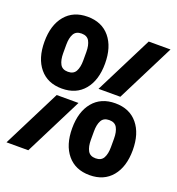

<svg xmlns="http://www.w3.org/2000/svg" viewBox="-131 -816 862 935"><g transform="rotate(20 300.0 -349.0)"><path d="M165 -338Q91 -338 49.5 -388Q8 -438 8 -524Q8 -610 49.5 -660Q91 -710 165 -710Q239 -710 280.5 -660Q322 -610 322 -524Q322 -438 280.5 -388Q239 -338 165 -338ZM485 -698H598L447 -398H334ZM165 -425Q194 -425 205.5 -446Q217 -467 217 -502V-546Q217 -581 205.5 -602Q194 -623 165 -623Q136 -623 124.5 -602Q113 -581 113 -546V-502Q113 -467 124.5 -446Q136 -425 165 -425ZM436 12Q362 12 320.5 -38Q279 -88 279 -174Q279 -260 320.5 -310Q362 -360 436 -360Q510 -360 551.5 -310Q593 -260 593 -174Q593 -88 551.5 -38Q510 12 436 12ZM153 -300H266L115 0H2ZM436 -75Q465 -75 476.5 -96Q488 -117 488 -152V-196Q488 -231 476.5 -252Q465 -273 436 -273Q407 -273 395.5 -252Q384 -231 384 -196V-152Q384 -117 395.5 -96Q407 -75 436 -75Z"/></g></svg>

Font: Lilex Nerd Font
Style: Bold
Weight: 700
Designer: Mike Abbink, Paul van der Laan, Pieter van Rosmalen, Mikhael Khrustik
Foundry: Mikhael Khrustik
Version: Version 2.400; ttfautohint (v1.8.4.7-5d5b);Nerd Fonts 3.3.0